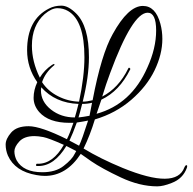

<svg xmlns="http://www.w3.org/2000/svg" viewBox="-27 -606 683 680"><path d="M1 -55Q-7 -74 -7 -94Q-7 -114 12.5 -136.5Q32 -159 74.5 -159Q117 -159 210 -113Q221 -135 233 -171Q226 -171 219 -171Q146 -171 112 -209Q92 -232 92 -259.5Q92 -287 105 -315Q69 -366 69 -428Q69 -537 147 -576Q166 -586 190.5 -586Q215 -586 243 -558Q288 -513 288 -403Q288 -335 266 -246Q281 -246 301 -251Q332 -414 372 -485Q427 -585 479 -585Q524 -585 541 -522Q548 -496 548 -468Q548 -414 520.5 -357Q493 -300 438 -252.5Q383 -205 309 -183Q292 -127 269 -80Q328 -44 408 -11Q597 66 626 -13Q630 -22 634 -21Q636 -20 636 -17.5Q636 -15 635 -12Q621 27 581 42Q551 54 530 54Q468 54 401 22.5Q334 -9 296 -35L259 -61Q208 17 132 17Q118 17 102 14Q26 1 1 -55ZM272 -403Q272 -533 214 -567Q197 -577 176.5 -577Q156 -577 131 -556Q86 -516 86 -444Q86 -388 114 -331Q130 -358 157 -376Q164 -381 165.5 -378.5Q167 -376 165 -375Q133 -349 122 -315Q142 -284 178 -265.5Q214 -247 253 -246Q272 -335 272 -403ZM495 -367Q526 -435 526 -498Q526 -561 496 -561Q442 -561 363 -347Q349 -310 335 -264Q393 -294 427 -363Q429 -368 432.5 -365Q436 -362 434 -360Q396 -283 332 -253L315 -203Q438 -237 495 -367ZM109 -18Q107 -18 105 -18Q99 -18 101 -23Q101 -26 103.5 -26Q106 -26 108 -26Q161 -26 199 -93Q145 -117 126.5 -120.5Q108 -124 95 -124Q59 -124 41.5 -105Q24 -86 24 -70Q24 -54 32 -38Q56 4 123 4Q170 4 198 -18Q229 -42 238 -62L243 -71Q228 -79 208 -89Q165 -18 109 -18ZM118 -286Q118 -246 153.5 -218Q189 -190 238 -190Q243 -206 251 -238Q169 -241 119 -297Q118 -291 118 -286ZM245 -172Q231 -133 219 -108L253 -90Q263 -110 285 -179Q271 -176 245 -172ZM299 -242Q283 -238 264 -238Q256 -206 251 -190Q269 -192 290 -196Z"/></svg>

Font: Lovers Quarrel
Style: Regular
Weight: 400
Designer: Robert E. Leuschke
Foundry: Robert E. Leuschke
Version: Version 1.001